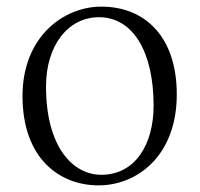

<svg xmlns="http://www.w3.org/2000/svg" viewBox="-20 -546 604 580"><path d="M278 14C392 14 514 -73 514 -261C514 -435 418 -526 286 -526C172 -526 48 -435 48 -256C48 -68 159 14 278 14ZM286 -18C200 -18 119 -102 119 -285C119 -408 185 -494 279 -494C382 -494 444 -389 444 -227C444 -109 388 -18 286 -18Z"/></svg>

Font: Noto Serif JP Light
Style: Regular
Weight: 300
Designer: Ryoko NISHIZUKA 西塚涼子 (kana & ideographs); Frank Grießhammer (Latin, Greek & Cyrillic); Wenlong ZHANG 张文龙 (bopomofo); San
Foundry: Adobe
Version: Version 2.001;hotconv 1.1.0;makeotfexe 2.6.0